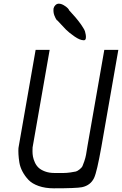

<svg xmlns="http://www.w3.org/2000/svg" viewBox="-20 -1020 661 1040"><path d="M433 -802Q413 -802 383.5 -822.5Q354 -843 337.5 -859.5Q321 -876 290 -910Q289 -909 286.5 -912.5Q284 -916 280.5 -922.5Q277 -929 274 -937.5Q271 -946 270 -955Q269 -964 270 -974Q272 -984 280 -992Q288 -1000 298 -1000H299Q311 -1000 325 -992Q339 -984 347 -975.5Q355 -967 353 -966Q357 -961 370 -947Q383 -933 388 -927Q393 -921 403.5 -908Q414 -895 418.5 -888Q423 -881 430.5 -869.5Q438 -858 440.5 -849.5Q443 -841 444.5 -831.5Q446 -822 445 -813Q443 -802 435 -802ZM271 0Q225 0 189.5 -12.5Q154 -25 134.5 -45.5Q115 -66 102 -90.5Q89 -115 85 -139.5Q81 -164 80 -184.5Q79 -205 80 -218L82 -230L173 -750H249L158 -230Q157 -227 156.5 -221.5Q156 -216 156 -201Q156 -186 158.5 -172Q161 -158 168.5 -141Q176 -124 188.5 -112Q201 -100 223.5 -91.5Q246 -83 275 -83Q309 -83 325 -83Q341 -83 362 -86Q383 -89 391 -91Q399 -93 411 -102.5Q423 -112 426.5 -119.5Q430 -127 436.5 -146Q443 -165 446 -181.5Q449 -198 454 -230L545 -750H621L529 -224Q505 -89 490 -57Q471 -16 424 -6Q393 0 271 0Z"/></svg>

Font: Hermit LightItalic
Style: Regular
Weight: 300
Italic angle: -10°
Designer: Pablo Caro
Version: Version 2.000;PS 002.000;hotconv 1.0.88;makeotf.lib2.5.64775